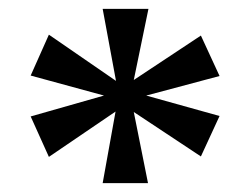

<svg xmlns="http://www.w3.org/2000/svg" viewBox="-20 -819 563 432"><path d="M240 -568 211 -407H313L281 -567L432 -467L474 -558L309 -604L474 -648L432 -739L281 -639L314 -799H211L241 -637L90 -741L49 -649L214 -604L49 -557L90 -466Z"/></svg>

Font: Noto Serif Sinhala SemiBold
Style: Regular
Weight: 600
Designer: Jelle Bosma - Monotype Design Team
Foundry: Monotype Imaging Inc.
Version: Version 2.007